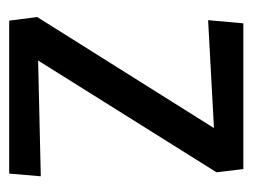

<svg xmlns="http://www.w3.org/2000/svg" viewBox="-86 -464 550 418"><g transform="rotate(90 189.0 -255.0)"><path d="M355 -451.2 111.8 -63 363.8 -68.8 357.9 0H24.9L17.1 -61L258.8 -445.8L23.9 -433.1L30.8 -509.8H348.1Z"/></g></svg>

Font: Sansita Light
Style: Regular
Weight: 300
Designer: Pablo Cosgaya
Foundry: Omnibus-Type
Version: Version 1.006;hotconv 1.0.109;makeotfexe 2.5.65596